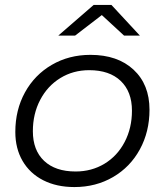

<svg xmlns="http://www.w3.org/2000/svg" viewBox="-20 -752 667 777"><path d="M42 -218Q42 -307 81 -378Q120 -449 189.5 -489.5Q259 -530 346 -530Q456 -530 520.5 -470Q585 -410 585 -308Q585 -219 546 -147.5Q507 -76 437.5 -35.5Q368 5 281 5Q209 5 155 -22.5Q101 -50 71.5 -100.5Q42 -151 42 -218ZM514 -304Q514 -381 468.5 -424.5Q423 -468 341 -468Q276 -468 224 -436Q172 -404 142.5 -347.5Q113 -291 113 -221Q113 -144 158.5 -101Q204 -58 286 -58Q351 -58 403 -89.5Q455 -121 484.5 -177.5Q514 -234 514 -304ZM482 -608 392 -691 284 -608H216L359 -732H431L546 -608Z"/></svg>

Font: Montserrat Alternates
Style: Italic
Weight: 400
Italic angle: -11.3°
Designer: Julieta Ulanovsky
Foundry: Julieta Ulanovsky
Version: Version 7.200